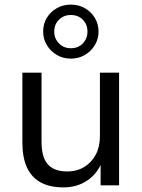

<svg xmlns="http://www.w3.org/2000/svg" viewBox="-20 -803 615 832"><path d="M255 9Q195 9 155.5 -13Q116 -35 96.5 -78Q77 -121 77 -185V-488H160V-187Q160 -145 171.5 -116.5Q183 -88 208 -74Q233 -60 271 -60Q313 -60 345 -79.5Q377 -99 395 -133Q413 -167 413 -212V-488H496V0H416V-111H426Q405 -53 360 -22Q315 9 255 9ZM287 -549Q253 -549 226 -565Q199 -581 183 -607.5Q167 -634 167 -666Q167 -700 183 -726Q199 -752 226 -767.5Q253 -783 287 -783Q321 -783 348 -767.5Q375 -752 391 -725.5Q407 -699 407 -666Q407 -634 391 -607.5Q375 -581 348 -565Q321 -549 287 -549ZM287 -594Q319 -594 339 -615Q359 -636 359 -666Q359 -697 339 -717.5Q319 -738 287 -738Q256 -738 235.5 -717.5Q215 -697 215 -666Q215 -636 235.5 -615Q256 -594 287 -594Z"/></svg>

Font: Nunito Sans 11pt
Style: Regular
Weight: 400
Version: Version 3.101;gftools[0.9.27]